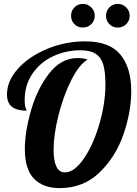

<svg xmlns="http://www.w3.org/2000/svg" viewBox="-20 -963 705 989"><path d="M108 -195Q108 -284 140 -395Q172 -506 233.5 -585Q295 -664 379 -664Q409 -664 431 -656Q387 -630 346.5 -549Q306 -468 281 -368Q256 -268 256 -191Q256 -137 270 -106Q284 -75 314 -75Q363 -75 411.5 -145.5Q460 -216 491.5 -323Q523 -430 523 -529Q523 -591 512.5 -628.5Q502 -666 474 -685Q446 -704 395 -704Q318 -704 252 -672.5Q186 -641 146.5 -582.5Q107 -524 107 -447Q107 -420 112 -407.5Q117 -395 117 -393Q67 -393 41.5 -413Q16 -433 16 -477Q16 -546 72.5 -609Q129 -672 222.5 -711Q316 -750 419 -750Q544 -750 600 -682Q656 -614 656 -494Q656 -387 616 -271Q576 -155 492.5 -74.5Q409 6 287 6Q203 6 155.5 -42Q108 -90 108 -195ZM346 -882Q346 -907 363.5 -925Q381 -943 407 -943Q432 -943 450 -925Q468 -907 468 -882Q468 -856 450 -838.5Q432 -821 407 -821Q381 -821 363.5 -838.5Q346 -856 346 -882ZM526 -882Q526 -907 543.5 -925Q561 -943 587 -943Q612 -943 630 -925Q648 -907 648 -882Q648 -856 630 -838.5Q612 -821 587 -821Q561 -821 543.5 -838.5Q526 -856 526 -882Z"/></svg>

Font: Lobster
Style: Regular
Weight: 400
Designer: Impallari Type
Foundry: Impallari Type
Version: Version 2.100